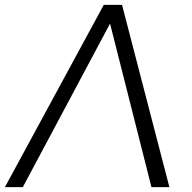

<svg xmlns="http://www.w3.org/2000/svg" viewBox="-50 -770 792 790"><path d="M573.2 0 402.8 -672.9 43.9 0H-29.8L377 -750H452.1L647 0Z"/></svg>

Font: Oakes Grotesk
Style: Light Italic
Weight: 300
Designer: Samuel Oakes
Foundry: Samuel Oakes
Version: Version 1.0 | wf-rip DC20170320